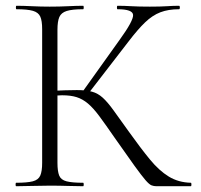

<svg xmlns="http://www.w3.org/2000/svg" viewBox="-20 -645 695 665"><path d="M522 0Q513 0 505 -3Q497 -6 484 -21Q471 -36 446 -70.5Q421 -105 377 -168Q346 -213 324.5 -242Q303 -271 284.5 -286.5Q266 -302 245.5 -308.5Q225 -315 195 -315Q185 -315 174 -314Q163 -313 151 -312L150 -330Q212 -333 246 -333Q278 -333 298.5 -327.5Q319 -322 336 -306.5Q353 -291 373.5 -262.5Q394 -234 427 -188Q467 -132 499 -93Q531 -54 564.5 -33.5Q598 -13 641 -12Q643 -12 643 -6Q643 0 641 0ZM36 0Q34 0 34 -6Q34 -12 36 -12Q74 -12 93.5 -17Q113 -22 119.5 -37Q126 -52 126 -81V-544Q126 -573 119.5 -587.5Q113 -602 94 -607.5Q75 -613 37 -613Q35 -613 35 -619Q35 -625 37 -625Q61 -625 90.5 -623.5Q120 -622 152 -622Q187 -622 216 -623.5Q245 -625 268 -625Q270 -625 270 -619Q270 -613 268 -613Q230 -613 211 -607Q192 -601 185.5 -586Q179 -571 179 -542V-81Q179 -52 185 -37Q191 -22 210.5 -17Q230 -12 268 -12Q270 -12 270 -6Q270 0 268 0Q244 0 215.5 -1Q187 -2 152 -2Q120 -2 90 -1Q60 0 36 0ZM283 -317 265 -326 395 -508Q442 -573 441 -593Q440 -613 387 -613Q385 -613 385 -619Q385 -625 387 -625Q411 -625 435 -623.5Q459 -622 499 -622Q537 -622 558.5 -623.5Q580 -625 600 -625Q603 -625 603 -619Q603 -613 600 -613Q563 -613 535.5 -602.5Q508 -592 482.5 -567.5Q457 -543 425 -501Z"/></svg>

Font: Cormorant Infant Light
Style: Regular
Weight: 300
Designer: Christian Thalmann (Catharsis Fonts)
Foundry: Catharsis Fonts
Version: Version 4.001